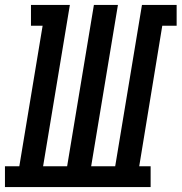

<svg xmlns="http://www.w3.org/2000/svg" viewBox="-62 -755 733 775"><path d="M-42 0V-84H16L110 -651H63V-735H220L112 -84H209L317 -735H414L306 -84H403L511 -735H651V-651H593L500 -84H546V0Z"/></svg>

Font: Iosevka Slab MdExObl
Style: Regular
Weight: 500
Width: 7
Italic angle: -9°
Monospace: yes
Designer: Belleve Invis
Foundry: Belleve Invis
Version: Version 11.1.1; ttfautohint (v1.8.3)